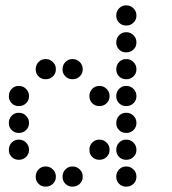

<svg xmlns="http://www.w3.org/2000/svg" viewBox="-20 -708 640 715"><path d="M449 -688Q434 -688 423.5 -677Q413 -666 413 -651V-649Q413 -634 423.5 -623.5Q434 -613 449 -613H451Q466 -613 477 -623.5Q488 -634 488 -649V-651Q488 -666 477 -677Q466 -688 451 -688ZM449 -588Q434 -588 423.5 -577Q413 -566 413 -551V-549Q413 -534 423.5 -523.5Q434 -513 449 -513H451Q466 -513 477 -523.5Q488 -534 488 -549V-551Q488 -566 477 -577Q466 -588 451 -588ZM149 -488Q134 -488 123.5 -477Q113 -466 113 -451V-449Q113 -434 123.5 -423.5Q134 -413 149 -413H151Q166 -413 177 -423.5Q188 -434 188 -449V-451Q188 -466 177 -477Q166 -488 151 -488ZM249 -488Q234 -488 223.5 -477Q213 -466 213 -451V-449Q213 -434 223.5 -423.5Q234 -413 249 -413H251Q266 -413 277 -423.5Q288 -434 288 -449V-451Q288 -466 277 -477Q266 -488 251 -488ZM449 -488Q434 -488 423.5 -477Q413 -466 413 -451V-449Q413 -434 423.5 -423.5Q434 -413 449 -413H451Q466 -413 477 -423.5Q488 -434 488 -449V-451Q488 -466 477 -477Q466 -488 451 -488ZM49 -388Q34 -388 23.5 -377Q13 -366 13 -351V-349Q13 -334 23.5 -323.5Q34 -313 49 -313H51Q66 -313 77 -323.5Q88 -334 88 -349V-351Q88 -366 77 -377Q66 -388 51 -388ZM349 -388Q334 -388 323.5 -377Q313 -366 313 -351V-349Q313 -334 323.5 -323.5Q334 -313 349 -313H351Q366 -313 377 -323.5Q388 -334 388 -349V-351Q388 -366 377 -377Q366 -388 351 -388ZM449 -388Q434 -388 423.5 -377Q413 -366 413 -351V-349Q413 -334 423.5 -323.5Q434 -313 449 -313H451Q466 -313 477 -323.5Q488 -334 488 -349V-351Q488 -366 477 -377Q466 -388 451 -388ZM49 -288Q34 -288 23.5 -277Q13 -266 13 -251V-249Q13 -234 23.5 -223.5Q34 -213 49 -213H51Q66 -213 77 -223.5Q88 -234 88 -249V-251Q88 -266 77 -277Q66 -288 51 -288ZM449 -288Q434 -288 423.5 -277Q413 -266 413 -251V-249Q413 -234 423.5 -223.5Q434 -213 449 -213H451Q466 -213 477 -223.5Q488 -234 488 -249V-251Q488 -266 477 -277Q466 -288 451 -288ZM49 -188Q34 -188 23.5 -177Q13 -166 13 -151V-149Q13 -134 23.5 -123.5Q34 -113 49 -113H51Q66 -113 77 -123.5Q88 -134 88 -149V-151Q88 -166 77 -177Q66 -188 51 -188ZM349 -188Q334 -188 323.5 -177Q313 -166 313 -151V-149Q313 -134 323.5 -123.5Q334 -113 349 -113H351Q366 -113 377 -123.5Q388 -134 388 -149V-151Q388 -166 377 -177Q366 -188 351 -188ZM449 -188Q434 -188 423.5 -177Q413 -166 413 -151V-149Q413 -134 423.5 -123.5Q434 -113 449 -113H451Q466 -113 477 -123.5Q488 -134 488 -149V-151Q488 -166 477 -177Q466 -188 451 -188ZM149 -88Q134 -88 123.5 -77Q113 -66 113 -51V-49Q113 -34 123.5 -23.5Q134 -13 149 -13H151Q166 -13 177 -23.5Q188 -34 188 -49V-51Q188 -66 177 -77Q166 -88 151 -88ZM249 -88Q234 -88 223.5 -77Q213 -66 213 -51V-49Q213 -34 223.5 -23.5Q234 -13 249 -13H251Q266 -13 277 -23.5Q288 -34 288 -49V-51Q288 -66 277 -77Q266 -88 251 -88ZM449 -88Q434 -88 423.5 -77Q413 -66 413 -51V-49Q413 -34 423.5 -23.5Q434 -13 449 -13H451Q466 -13 477 -23.5Q488 -34 488 -49V-51Q488 -66 477 -77Q466 -88 451 -88Z"/></svg>

Font: Doto Rounded
Style: Bold
Weight: 700
Monospace: yes
Version: Version 1.000